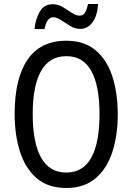

<svg xmlns="http://www.w3.org/2000/svg" viewBox="-20 -927 659 957"><path d="M567 -358Q567 -253 540 -169.5Q513 -86 456 -38Q399 10 311 10Q219 10 162.5 -39Q106 -88 79.5 -171.5Q53 -255 53 -359Q53 -536 117.5 -630Q182 -724 311 -724Q400 -724 456.5 -676.5Q513 -629 540 -546Q567 -463 567 -358ZM143 -358Q143 -217 184.5 -142Q226 -67 310 -67Q394 -67 435 -141Q476 -215 476 -358Q476 -500 435 -573.5Q394 -647 311 -647Q226 -647 184.5 -573Q143 -499 143 -358ZM152 -782Q157 -833 178.5 -869.5Q200 -906 243 -906Q269 -906 292.5 -892Q316 -878 337 -863.5Q358 -849 378 -849Q395 -849 404 -864.5Q413 -880 419 -907H469Q465 -848 441 -815.5Q417 -783 379 -783Q354 -783 330 -797.5Q306 -812 284.5 -826.5Q263 -841 245 -841Q213 -841 202 -782Z"/></svg>

Font: Noto Sans Myanmar Condensed
Style: Regular
Weight: 400
Width: 3
Designer: Monotype Design Team
Foundry: Monotype Imaging Inc.
Version: Version 2.107; ttfautohint (v1.8.4.7-5d5b)